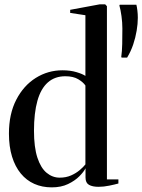

<svg xmlns="http://www.w3.org/2000/svg" viewBox="-20 -838 644 870"><path d="M214.5 11Q171 11 135.5 -4.8Q100 -20.5 74.2 -51.8Q48.5 -83 34.5 -128.5Q20.5 -174 20.5 -232.5Q20.5 -322 53.8 -386.2Q87 -450.5 142.2 -485Q197.5 -519.5 263 -519.5Q298.5 -519.5 326.2 -511.2Q354 -503 367 -494V-769L298 -779.5V-793.5L432.5 -818.5H456.5L464.5 -810V-25H516.5V-6.5Q500.5 -2 475.2 3.2Q450 8.5 426.5 8.5Q399 8.5 383.2 -0.5Q367.5 -9.5 367.5 -33.5V-75.5Q360 -60 339.8 -39.5Q319.5 -19 288.2 -4Q257 11 214.5 11ZM250.5 -33Q279 -33 301.8 -43Q324.5 -53 341.2 -67.2Q358 -81.5 367 -93V-450.5Q357 -465.5 334.5 -479Q312 -492.5 276 -492.5Q228.5 -492.5 196.8 -464.5Q165 -436.5 149.5 -381.2Q134 -326 134 -245.5Q134 -170.5 149.5 -123.5Q165 -76.5 191.5 -54.8Q218 -33 250.5 -33ZM556 -577H531L529.5 -580.5Q533 -605 533.8 -639Q534.5 -673 534.5 -709Q534.5 -736 530.5 -765Q526.5 -794 521 -813L522.5 -816.5H598Q600.5 -807 602.5 -790.5Q604.5 -774 604.5 -757.5Q604.5 -730 599.2 -698.8Q594 -667.5 583.5 -636.2Q573 -605 556 -577Z"/></svg>

Font: Merriweather 144pt
Style: Regular
Weight: 400
Version: Version 2.100